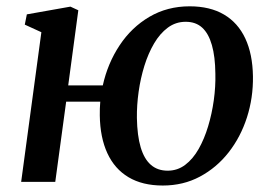

<svg xmlns="http://www.w3.org/2000/svg" viewBox="-20 -576 857 608"><path d="M196 -305.5H305.5Q321 -375.5 358.8 -432.5Q396.5 -489.5 453.2 -522.8Q510 -556 580.5 -556Q645 -556 689.2 -530Q733.5 -504 756.8 -454.2Q780 -404.5 781 -334Q782 -266.5 762 -204.2Q742 -142 704 -93.5Q666 -45 613.2 -16.8Q560.5 11.5 495.5 11.5Q431 11.5 387 -14.8Q343 -41 320 -90.8Q297 -140.5 296 -210.5Q296 -221.5 296.2 -232.5Q296.5 -243.5 297.5 -254H189.5L155 0H47L111 -474L58.5 -498L65 -530.5L203 -555L228 -543.5ZM568 -507Q536.5 -507 511.5 -488.5Q486.5 -470 468 -438.5Q449.5 -407 437.2 -367.5Q425 -328 419 -285.5Q413 -243 413.5 -202.5Q414.5 -146.5 425.5 -109.5Q436.5 -72.5 457.8 -54Q479 -35.5 511 -35.5Q542 -35.5 566.5 -54Q591 -72.5 609 -104.2Q627 -136 639 -175.8Q651 -215.5 657 -258.5Q663 -301.5 662 -342.5Q661.5 -396.5 651 -433.2Q640.5 -470 620.2 -488.5Q600 -507 568 -507Z"/></svg>

Font: Merriweather 48pt Medium
Style: Italic
Weight: 500
Italic angle: -7.8°
Version: Version 2.101